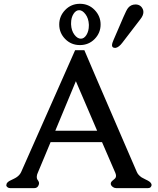

<svg xmlns="http://www.w3.org/2000/svg" viewBox="-20 -967 818 997"><path d="M418 -706.5Q445.3 -642.1 481.2 -558.6Q517.1 -475.1 555.4 -386.7Q593.8 -298.3 629.6 -214.8Q665.5 -131.3 690.4 -74.2Q696.8 -58.6 715.3 -45.9Q725.6 -39.6 736.6 -34.7Q747.6 -29.8 755.4 -24.4Q762.7 -19 765.1 -13.7Q767.1 -10.3 767.1 -6.3Q767.1 -2.9 764.6 1.5Q760.7 9.8 748 9.8H583Q574.2 9.8 566.4 4.4Q558.1 -1.5 556.6 -6.8Q555.2 -9.3 555.2 -13.2Q555.2 -21.5 564 -28.8Q568.8 -33.2 574.2 -37.4Q579.6 -41.5 581.5 -47.4Q582.5 -50.3 582.5 -53.7Q582.5 -60.5 579.1 -68.8L509.8 -229H242.7Q228 -193.8 210.7 -152.1Q193.4 -110.4 175.8 -68.8Q171.9 -60.1 171.4 -53.2Q170.9 -50.3 170.9 -47.4Q170.9 -43.5 171.9 -40Q173.3 -35.2 176.5 -31.2Q179.7 -27.3 182.1 -20.5Q182.6 -15.6 182.6 -13.7Q182.6 -10.3 181.2 -7.3Q175.3 9.8 158.7 9.8H32.7Q20.5 9.8 13.7 -0.5Q13.7 -1.5 12.7 -3.4Q12.7 -7.3 14.2 -12.7Q19 -23.4 36.6 -31.2Q43.5 -34.7 51.8 -38.6Q60.1 -42.5 67.9 -47.9Q83.5 -59.1 90.3 -74.7L370.1 -706.5ZM484.4 -288.1 374 -545.4Q354.5 -498 323.5 -423.8Q292.5 -349.6 267.1 -288.1ZM395 -947.3Q440.4 -947.3 471.4 -915.3Q502.4 -883.3 502.4 -839.8Q502.4 -795.9 471.4 -764.4Q440.4 -732.9 395 -732.9Q349.6 -732.9 318.6 -764.4Q287.6 -795.9 287.6 -839.8Q287.6 -883.3 318.6 -915.3Q349.6 -947.3 395 -947.3ZM615.2 -745.1Q598.1 -722.2 580.6 -718.3H577.6Q561.5 -718.3 561.5 -732.9Q561.5 -741.2 569.3 -758.8L598.6 -826.7Q604.5 -840.3 620.6 -877.9Q636.7 -915.5 645.5 -926.3Q660.2 -943.8 683.6 -943.8H686Q712.9 -942.4 722.7 -916.5Q724.6 -910.6 724.6 -904.3Q724.6 -886.7 708.5 -866.7ZM391.1 -914.1Q374 -914.1 361.8 -895Q349.1 -875 349.1 -847.2V-839.8Q350.6 -808.1 366.2 -787.1Q381.8 -766.1 399.9 -766.1Q416.5 -766.1 428.7 -785.2Q441.4 -805.7 441.4 -834V-839.8Q439.9 -871.6 424.1 -892.8Q408.2 -914.1 391.1 -914.1Z"/></svg>

Font: Caudex
Style: Bold
Weight: 700
Version: Version 1.01